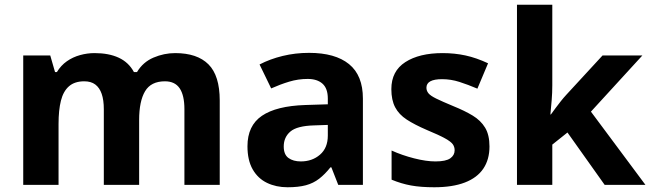

<svg xmlns="http://www.w3.org/2000/svg" viewBox="-20 -780 2743 810"><path d="M719 -556Q812 -556 859.5 -508.5Q907 -461 907 -356V0H758V-319.4Q758 -377.7 738 -407.4Q718 -437 675.8 -437Q617 -437 592 -395Q567 -353 567 -273.5V0H418V-319.1Q418 -358 409 -384Q400 -410 382 -423.5Q364 -437 335.5 -437Q295 -437 271 -416Q247 -395 237 -355.2Q227 -315.4 227 -257.2V0H78V-546H192L212.2 -476H220Q237 -504 262 -521.5Q286.9 -539 317.5 -547.5Q348 -556 379 -556Q439 -556 481 -536.5Q523 -517 545 -476H558Q583 -518 627.5 -537Q672 -556 719 -556Z M1284 -557Q1394 -557 1452.5 -509.5Q1511 -462 1511 -364V0H1407L1378 -74H1374Q1351 -45 1326.5 -26Q1302 -7 1270.5 1.5Q1239 10 1193 10Q1145 10 1106.5 -8.5Q1068 -27 1046 -65.5Q1024 -104 1024 -163Q1024 -250 1085 -291.5Q1146 -333 1268 -337L1363 -340V-364Q1363 -407 1340.5 -427Q1318 -447 1278 -447Q1238 -447 1200 -435.5Q1162 -424 1124 -407L1075 -508Q1119 -531 1172.5 -544Q1226 -557 1284 -557ZM1305 -251Q1233 -249 1205 -225Q1177 -201 1177 -162Q1177 -128 1197 -113.5Q1217 -99 1249 -99Q1297 -99 1330 -127.5Q1363 -156 1363 -208V-253Z M2045 -162Q2045 -107 2019 -68.5Q1993 -30 1941 -10Q1889 10 1812 10Q1755 10 1714 2.5Q1673 -5 1632 -22V-145Q1676 -125 1727 -112Q1778 -99 1817 -99Q1861 -99 1879.5 -112Q1898 -125 1898 -146Q1898 -160 1890.5 -171Q1883 -182 1858 -196Q1833 -210 1780 -232Q1729 -254 1696 -275.5Q1663 -297 1647 -327.5Q1631 -358 1631 -404Q1631 -480 1690 -518Q1749 -556 1847 -556Q1898 -556 1944 -546Q1990 -536 2039 -513L1994 -406Q1954 -423 1918 -434.5Q1882 -446 1845 -446Q1812 -446 1795.5 -437Q1779 -428 1779 -410Q1779 -397 1787.5 -386.5Q1796 -376 1820.5 -364Q1845 -352 1893 -332Q1940 -313 1974 -292.5Q2008 -272 2026.5 -241.5Q2045 -211 2045 -162Z M2310 -420Q2310 -389 2307.5 -358.5Q2305 -328 2302 -297H2304Q2314 -311 2324.5 -325Q2335 -339 2346 -353Q2357 -367 2369 -380L2522 -546H2690L2473 -309L2703 0H2531L2374 -221L2310 -170V0H2161V-760H2310Z"/></svg>

Font: Noto Sans Armenian
Style: Regular
Weight: 400
Designer: Monotype Design Team
Foundry: Monotype Imaging Inc.
Version: Version 2.007